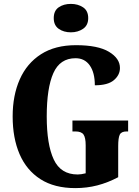

<svg xmlns="http://www.w3.org/2000/svg" viewBox="-20 -956 715 986"><path d="M367 10Q259 10 187.5 -36Q116 -82 80.5 -164.5Q45 -247 45 -358Q45 -466 81.5 -548.5Q118 -631 190.5 -677.5Q263 -724 370 -724Q483 -724 539.5 -690Q596 -656 596 -607Q596 -571 565 -544.5Q534 -518 467 -518Q467 -583 441 -620Q415 -657 368 -657Q288 -657 254 -580.5Q220 -504 220 -358Q220 -214 256 -137Q292 -60 379 -60Q396 -60 420 -66V-210Q420 -249 409 -265Q398 -281 367 -281H352V-337H638V-281H630Q603 -281 595 -264.5Q587 -248 587 -206V-46Q534 -18 480 -4Q426 10 367 10ZM344 -790Q307 -790 281.5 -808Q256 -826 256 -863Q256 -901 281.5 -918.5Q307 -936 344 -936Q380 -936 406.5 -918.5Q433 -901 433 -863Q433 -826 406.5 -808Q380 -790 344 -790Z"/></svg>

Font: Noto Serif Bengali ExtraCondensed Black
Style: Regular
Weight: 900
Width: 2
Designer: Juan Bruce, Universal Thirst, Indian Type Foundry and the Monotype Design Team.
Foundry: Monotype Imaging Inc.
Version: Version 2.003; ttfautohint (v1.8.4.7-5d5b)